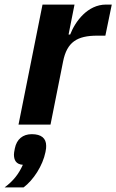

<svg xmlns="http://www.w3.org/2000/svg" viewBox="-67 -545 509 840"><path d="M72 42C33 42 6 64 -2 104C-5 119 -6 126 -6 131C-6 155 3 174 33 176C15 216 -8 246 -47 275H36C79 243 120 180 132 120C135 105 135 101 135 93C135 60 114 42 72 42ZM154 0 209 -276C226 -361 270 -389 359 -389H394L422 -525H397C316 -525 262 -451 240 -394H233L259 -525H119L14 0Z"/></svg>

Font: LVC Sans
Style: Bold Italic
Weight: 700
Italic angle: -11.31°
Designer: Mike Abbink, Paul van der Laan, Pieter van Rosmalen
Foundry: Bold Monday
Version: Version 3.0